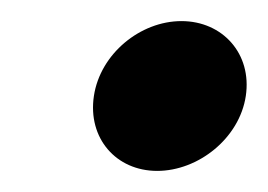

<svg xmlns="http://www.w3.org/2000/svg" viewBox="-20 -386 254 182"><path d="M69 -295C63 -255 90 -224 129 -224C168 -224 207 -255 213 -295C219 -335 191 -366 152 -366C113 -366 75 -335 69 -295Z"/></svg>

Font: Charger Pro
Style: ExBdNarObl
Weight: 400
Designer: Jasper
Foundry: Cannot Into Space Fonts
Version: Version 1.09